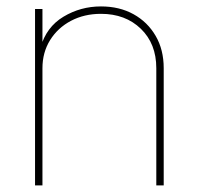

<svg xmlns="http://www.w3.org/2000/svg" viewBox="-20 -563 603 583"><path d="M108.9 -356V0H86.4V-535.6H108.9V-418.5H103Q120.6 -481 172.6 -512.2Q224.6 -543.5 286.6 -543.5Q342.8 -543.5 385.5 -519.8Q428.2 -496.1 452.6 -454.1Q477.1 -412.1 477.1 -356V0H454.6V-356Q454.6 -430.2 407.7 -475.6Q360.8 -521 286.6 -521Q235.8 -521 195.6 -499.8Q155.3 -478.5 132.1 -441.2Q108.9 -403.8 108.9 -356Z"/></svg>

Font: Inter 20pt Thin
Style: Regular
Weight: 250
Version: Version 4.001;git-66647c0bb